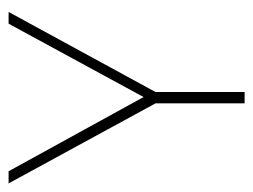

<svg xmlns="http://www.w3.org/2000/svg" viewBox="-98 -510 603 458"><g transform="rotate(-90 204.0 -281.5)"><path d="M189 -207 -5 -563H24L201 -241L376 -563H404L210 -207ZM186 0V-220H213V0Z"/></g></svg>

Font: Darker Grotesque Light
Style: Regular
Weight: 300
Designer: Gabriel Lam
Foundry: TypeRant
Version: Version 1.000;gftools[0.9.28]